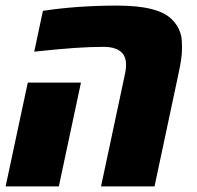

<svg xmlns="http://www.w3.org/2000/svg" viewBox="-22 -662 701 682"><path d="M336.9 0 422.4 -401.4Q425.8 -416.5 425.8 -431.2Q425.8 -467.8 400.9 -482.9Q381.3 -495.6 346.7 -495.6Q299.3 -495.6 242.9 -491.7Q186.5 -487.8 99.6 -478.5L130.4 -623.5Q252 -642.1 395.5 -642.1Q540.5 -642.1 588.9 -592.8Q605.5 -576.2 613.8 -557.4Q622.1 -538.6 623.5 -521Q624 -511.7 624.3 -504.2Q624.5 -496.6 624.5 -489.7Q624.5 -456.1 612.3 -401.4L526.9 0ZM-2 0 76.7 -368.7H265.6L187 0Z"/></svg>

Font: Open Sans ExtraBold
Style: Italic
Weight: 800
Italic angle: -12°
Designer: Monotype Design Team
Foundry: Monotype Imaging Inc.
Version: Version 3.000; ttfautohint (v1.8.4)